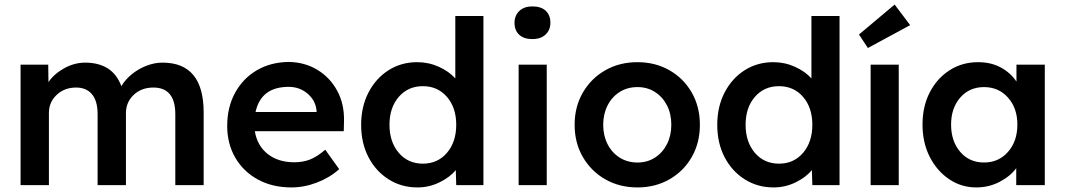

<svg xmlns="http://www.w3.org/2000/svg" viewBox="-20 -810 4662 840"><path d="M70 0V-527H191L192 -451Q218 -488 262 -512Q306 -536 353 -536Q411 -536 451 -511Q491 -486 511 -433Q528 -462 557 -485.5Q586 -509 621 -522.5Q656 -536 691 -536Q871 -536 871 -318V0H747V-310Q747 -427 651 -427Q599 -427 565 -395Q531 -363 531 -315V0H407V-311Q407 -368 382.5 -397.5Q358 -427 313 -427Q262 -427 228 -395Q194 -363 194 -316V0Z M1255 10Q1172 10 1108.5 -24.5Q1045 -59 1009.5 -120Q974 -181 974 -259Q974 -341 1008.5 -404Q1043 -467 1103.5 -502.5Q1164 -538 1243 -539Q1313 -538 1368.5 -504.5Q1424 -471 1455.5 -412.5Q1487 -354 1485 -279L1484 -236H1095Q1105 -173 1151 -136.5Q1197 -100 1268 -100Q1305 -100 1336 -112Q1367 -124 1403 -155L1464 -70Q1423 -33 1367 -11.5Q1311 10 1255 10ZM1243 -430Q1122 -430 1098 -320H1365V-325Q1361 -370 1326 -400Q1291 -430 1243 -430Z M1806 10Q1736 10 1680 -25.5Q1624 -61 1592 -122.5Q1560 -184 1560 -264Q1560 -343 1592 -405Q1624 -467 1679.5 -502.5Q1735 -538 1805 -538Q1855 -538 1899.5 -518Q1944 -498 1972 -467V-740H2095V0H1976L1974 -66Q1949 -35 1903.5 -12.5Q1858 10 1806 10ZM1830 -94Q1895 -94 1935.5 -141.5Q1976 -189 1976 -264Q1976 -339 1935.5 -386Q1895 -433 1830 -433Q1765 -433 1724.5 -386Q1684 -339 1684 -264Q1684 -189 1724.5 -141.5Q1765 -94 1830 -94Z M2309 -639Q2272 -639 2251.5 -658Q2231 -677 2231 -710Q2231 -742 2252 -762Q2273 -782 2309 -782Q2347 -782 2367.5 -763Q2388 -744 2388 -710Q2388 -679 2367 -659Q2346 -639 2309 -639ZM2249 0V-527H2372V0Z M2769 10Q2690 10 2628 -25.5Q2566 -61 2530 -123Q2494 -185 2494 -264Q2494 -343 2530 -405Q2566 -467 2628 -502.5Q2690 -538 2769 -538Q2847 -538 2909 -502.5Q2971 -467 3006.5 -405Q3042 -343 3042 -264Q3042 -185 3006.5 -123Q2971 -61 2909 -25.5Q2847 10 2769 10ZM2769 -99Q2812 -99 2845.5 -120.5Q2879 -142 2898 -179.5Q2917 -217 2917 -264Q2917 -312 2898 -349Q2879 -386 2845.5 -407.5Q2812 -429 2769 -429Q2725 -429 2691 -407.5Q2657 -386 2638 -348.5Q2619 -311 2619 -264Q2619 -217 2638 -179.5Q2657 -142 2691 -120.5Q2725 -99 2769 -99Z M3364 10Q3294 10 3238 -25.5Q3182 -61 3150 -122.5Q3118 -184 3118 -264Q3118 -343 3150 -405Q3182 -467 3237.5 -502.5Q3293 -538 3363 -538Q3413 -538 3457.5 -518Q3502 -498 3530 -467V-740H3653V0H3534L3532 -66Q3507 -35 3461.5 -12.5Q3416 10 3364 10ZM3388 -94Q3453 -94 3493.5 -141.5Q3534 -189 3534 -264Q3534 -339 3493.5 -386Q3453 -433 3388 -433Q3323 -433 3282.5 -386Q3242 -339 3242 -264Q3242 -189 3282.5 -141.5Q3323 -94 3388 -94Z M3789 0V-527H3912V0ZM3777 -600 3738 -659 3894 -790 3962 -700Z M4251 10Q4186 10 4132.5 -26Q4079 -62 4047.5 -124Q4016 -186 4016 -265Q4016 -345 4048 -406.5Q4080 -468 4135 -503Q4190 -538 4259 -538Q4316 -538 4359 -514.5Q4402 -491 4427 -453V-527H4551V0H4426V-74Q4399 -38 4352.5 -14Q4306 10 4251 10ZM4285 -99Q4349 -99 4390 -145.5Q4431 -192 4431 -265Q4431 -337 4390 -383Q4349 -429 4285 -429Q4221 -429 4181 -383Q4141 -337 4141 -265Q4141 -192 4181 -145.5Q4221 -99 4285 -99Z"/></svg>

Font: Lexend Deca Medium
Style: Regular
Weight: 500
Designer: Bonnie Shaver-Troup, Thomas Jockin
Foundry: Lexend
Version: Version 1.008; ttfautohint (v1.8.4.7-5d5b)